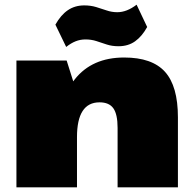

<svg xmlns="http://www.w3.org/2000/svg" viewBox="-20 -798 823 818"><path d="M481 -253Q481 -311 463 -336.5Q445 -362 404 -362Q356 -362 332 -325Q308 -288 308 -214L225 -114V-190Q225 -367 298.5 -460Q372 -553 509 -553Q628 -553 683 -492Q738 -431 738 -298V0H481ZM50 -540H264L308 -401V0H50ZM216 -693Q239 -734 269 -754.5Q299 -775 339 -775Q366 -775 389.5 -768Q413 -761 434.5 -753.5Q456 -746 480 -746Q500 -746 520.5 -754Q541 -762 562 -778L607 -683Q585 -643 555.5 -622Q526 -601 485 -601Q457 -601 434.5 -608.5Q412 -616 390.5 -623Q369 -630 344 -630Q322 -630 302 -622Q282 -614 262 -598Z"/></svg>

Font: Pathway Extreme 28pt Black
Style: Regular
Weight: 900
Designer: Eduardo Rodriguez Tunni
Foundry: Eduardo Rodriguez Tunni
Version: Version 1.001;gftools[0.9.26]